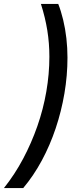

<svg xmlns="http://www.w3.org/2000/svg" viewBox="-39 -762 396 976"><path d="M-19 194Q36 125 78.5 45Q121 -35 151 -121Q181 -207 196.5 -296.5Q212 -386 212 -474Q212 -542 201.5 -607.5Q191 -673 169 -742H257Q271 -707 282 -661.5Q293 -616 298.5 -567Q304 -518 304 -469Q304 -378 288.5 -287Q273 -196 244 -109.5Q215 -23 173.5 54Q132 131 79 194Z"/></svg>

Font: Montserrat Thin Medium
Style: Italic
Weight: 500
Italic angle: -11.3°
Version: Version 9.000